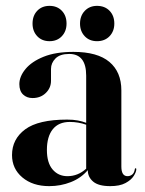

<svg xmlns="http://www.w3.org/2000/svg" viewBox="-20 -626 495 655"><path d="M21 -97Q21 -151.5 66 -184.8Q111 -218 209 -218Q230 -218 245.5 -215Q261 -212 274 -207V-368Q274 -442 216 -442Q184.5 -442 169.2 -426.5Q154 -411 154 -391V-350.5Q154 -326 136.2 -308.8Q118.5 -291.5 91 -291.5Q71.5 -291.5 58.8 -303.5Q46 -315.5 46 -339Q46 -365 67 -390.5Q88 -416 129 -432.5Q170 -449 230.5 -449Q312.5 -449 353.2 -414.8Q394 -380.5 394 -317.5V-58Q394 -25 415 -25Q424 -25 431 -30.5Q438 -36 440 -49Q440 -52 442.5 -52Q445 -52 445 -49Q445 -39.5 436.2 -25.8Q427.5 -12 408 -1.5Q388.5 9 356 9Q316 9 297.8 -6.5Q279.5 -22 279.5 -45.5Q256.5 -18.5 221.8 -4.8Q187 9 148 9Q91.5 9 56.2 -20.8Q21 -50.5 21 -97ZM140 -114.5Q140 -70.5 159.5 -47.8Q179 -25 210 -25Q246 -25 274 -50.5V-200.5Q247.5 -210 218 -210Q180 -210 160 -185Q140 -160 140 -114.5ZM149 -485.5Q123 -485.5 107 -502.5Q91 -519.5 91 -545.5Q91 -572.5 107 -589.2Q123 -606 149 -606Q175 -606 191 -589.2Q207 -572.5 207 -545.5Q207 -519.5 191 -502.5Q175 -485.5 149 -485.5ZM311 -485.5Q285 -485.5 269 -502.5Q253 -519.5 253 -545.5Q253 -572 269.2 -589Q285.5 -606 311 -606Q337.5 -606 353.8 -589.2Q370 -572.5 370 -545.5Q370 -519.5 353.8 -502.5Q337.5 -485.5 311 -485.5Z"/></svg>

Font: Fraunces 144pt SemiBold
Style: Regular
Weight: 600
Version: Version 1.000;[0bf87f6ff]